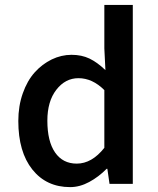

<svg xmlns="http://www.w3.org/2000/svg" viewBox="-20 -745 640 778"><path d="M264.2 13.2Q168 13.2 111.1 -58.1Q54.2 -129.4 54.2 -254.9Q54.2 -315.4 72.3 -366.7Q90.3 -418 120.6 -451.7Q150.9 -485.4 189.7 -504.2Q228.5 -522.9 270 -522.9Q311 -522.9 342.8 -507.6Q374.5 -492.2 407.2 -460.9L402.8 -548.8V-725.1H518.1V0H423.8L415 -61H412.1Q379.9 -28.3 341.6 -7.6Q303.2 13.2 264.2 13.2ZM291 -82Q352.1 -82 402.8 -146V-379.9Q354.5 -428.2 297.9 -428.2Q244.6 -428.2 208.3 -381.3Q171.9 -334.5 171.9 -255.9Q171.9 -172.4 203.1 -127.2Q234.4 -82 291 -82Z"/></svg>

Font: Office Code Pro Medium
Style: Regular
Weight: 500
Designer: Nathan Rutzky & Paul D. Hunt
Foundry: Adobe Systems Incorporated
Version: Version 1.004;PS 001.004;hotconv 1.0.70;makeotf.lib2.5.58329